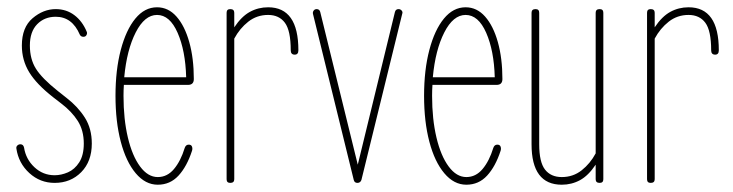

<svg xmlns="http://www.w3.org/2000/svg" viewBox="-20 -502 2013 527"><path d="M130 0Q90 0 60.5 -27Q31 -54 25 -94Q24 -99 27.5 -102.5Q31 -106 36 -106Q44 -106 46 -97Q51 -65 74.5 -43Q98 -21 130 -21Q148 -21 166.5 -29Q185 -37 197.5 -56.5Q210 -76 210 -108Q210 -144 193.5 -170Q177 -196 148 -218L126 -235Q80 -271 60 -304Q40 -337 40 -377Q40 -427 69.5 -452Q99 -477 133 -477Q162 -477 184 -460.5Q206 -444 218 -415Q220 -411 217.5 -406Q215 -401 209 -401Q202 -401 199 -407Q178 -456 133 -456Q102 -456 82 -435.5Q62 -415 62 -377Q62 -340 78.5 -313.5Q95 -287 139 -252L163 -233Q194 -209 213 -179Q232 -149 232 -108Q232 -59 203 -29.5Q174 0 130 0Z M413 5Q379 5 352.5 -26.5Q326 -58 311.5 -113Q297 -168 297 -239Q297 -310 311.5 -365Q326 -420 351.5 -451Q377 -482 411 -482Q442 -482 464.5 -456.5Q487 -431 499.5 -386.5Q512 -342 512 -285Q512 -269 496 -269H320Q319 -254 319 -239Q319 -175 331 -124.5Q343 -74 364.5 -45Q386 -16 413 -16Q439 -16 457.5 -38Q476 -60 487 -96Q490 -105 498 -105Q505 -105 507 -99.5Q509 -94 507 -88Q493 -45 470 -20Q447 5 413 5ZM411 -461Q377 -461 352.5 -413Q328 -365 321 -290H491Q489 -363 467.5 -412Q446 -461 411 -461Z M612 0Q602 0 602 -10V-467Q602 -477 612 -477Q623 -477 623 -467V-427Q643 -457 666 -469.5Q689 -482 716 -482Q799 -482 799 -364Q799 -352 789 -352Q778 -352 778 -364Q778 -418 762 -439.5Q746 -461 716 -461Q685 -461 661.5 -442.5Q638 -424 623 -396V-10Q623 0 612 0Z M961 0Q953 0 951 -8L839 -464Q838 -469 841 -473Q844 -477 849 -477Q857 -477 859 -469L962 -50L1064 -469Q1066 -477 1074 -477Q1079 -477 1082.5 -473Q1086 -469 1084 -464L972 -8Q969 0 961 0Z M1260 5Q1226 5 1199.5 -26.5Q1173 -58 1158.5 -113Q1144 -168 1144 -239Q1144 -310 1158.5 -365Q1173 -420 1198.5 -451Q1224 -482 1258 -482Q1289 -482 1311.5 -456.5Q1334 -431 1346.5 -386.5Q1359 -342 1359 -285Q1359 -269 1343 -269H1167Q1166 -254 1166 -239Q1166 -175 1178 -124.5Q1190 -74 1211.5 -45Q1233 -16 1260 -16Q1286 -16 1304.5 -38Q1323 -60 1334 -96Q1337 -105 1345 -105Q1352 -105 1354 -99.5Q1356 -94 1354 -88Q1340 -45 1317 -20Q1294 5 1260 5ZM1258 -461Q1224 -461 1199.5 -413Q1175 -365 1168 -290H1338Q1336 -363 1314.5 -412Q1293 -461 1258 -461Z M1522 5Q1439 5 1439 -106V-467Q1439 -477 1450 -477Q1460 -477 1460 -467V-106Q1460 -57 1476 -36.5Q1492 -16 1522 -16Q1553 -16 1576.5 -34.5Q1600 -53 1615 -81V-467Q1615 -477 1626 -477Q1636 -477 1636 -467V-10Q1636 0 1626 0Q1615 0 1615 -10V-50Q1595 -20 1572 -7.5Q1549 5 1522 5Z M1766 0Q1756 0 1756 -10V-467Q1756 -477 1766 -477Q1777 -477 1777 -467V-427Q1797 -457 1820 -469.5Q1843 -482 1870 -482Q1953 -482 1953 -364Q1953 -352 1943 -352Q1932 -352 1932 -364Q1932 -418 1916 -439.5Q1900 -461 1870 -461Q1839 -461 1815.5 -442.5Q1792 -424 1777 -396V-10Q1777 0 1766 0Z"/></svg>

Font: Zen Loop
Style: Regular
Weight: 400
Designer: Yoshimichi Ohira
Foundry: A-1 Corp ZenFonts
Version: Version 1.000; ttfautohint (v1.8.3)